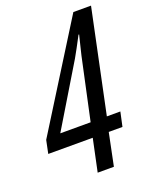

<svg xmlns="http://www.w3.org/2000/svg" viewBox="-153 -794 684 868"><g transform="rotate(-20 188.5 -360.0)"><path d="M242 0 274 -156H340L355 -225H290L394 -720H309L-4 -219L-17 -156H197L164 0ZM244 -520Q264 -555 296 -616H299Q294 -594 287.5 -569.5Q281 -545 276 -522L212 -225H66Z"/></g></svg>

Font: Noto Sans Display Condensed
Style: Italic
Weight: 400
Width: 3
Designer: Monotype Design team
Foundry: Monotype Imaging Inc.
Version: 1.000